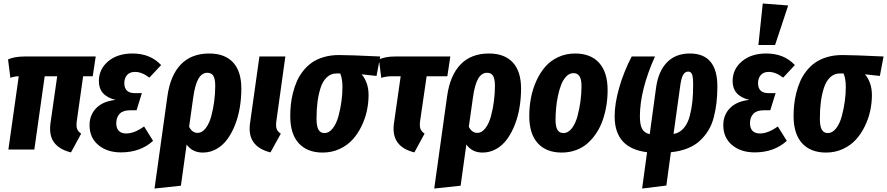

<svg xmlns="http://www.w3.org/2000/svg" viewBox="-20 -853 5059 1095"><path d="M454.1 -418 418 -163.1Q414.1 -134.3 419.4 -118.7Q424.8 -103 442.9 -90.8L384.8 16.1Q318.4 0 288.3 -40.8Q258.3 -81.5 268.1 -151.9L306.2 -418H234.9L175.8 0H27.8L86.9 -418Q63 -418 39.1 -409.2L25.9 -514.2Q64 -530.8 119.1 -530.8H525.9L508.8 -418Z M669.9 16.1Q590.8 16.1 540.8 -25.9Q490.7 -67.9 490.7 -139.2Q490.7 -197.8 529.3 -236.8Q567.9 -275.9 639.2 -283.2Q543.9 -306.6 543.9 -390.1Q543.9 -458.5 596.9 -503.2Q649.9 -547.9 735.8 -547.9Q837.4 -547.9 898.9 -481.9L832 -410.2Q789.6 -442.9 750 -442.9Q720.2 -442.9 704.6 -425Q689 -407.2 689 -378.9Q689 -321.8 749 -321.8H789.1L758.8 -224.1H722.2Q681.6 -224.1 662.4 -204.1Q643.1 -184.1 643.1 -149.9Q643.1 -122.1 657.5 -106.9Q671.9 -91.8 699.7 -91.8Q746.1 -91.8 801.8 -131.8L853 -49.8Q780.8 16.1 669.9 16.1Z M1173.3 -547.9Q1261.7 -547.9 1309.1 -497.1Q1356.4 -446.3 1356.4 -348.1Q1356.4 -293 1347.7 -240.2Q1338.9 -187.5 1320.6 -140.9Q1302.2 -94.2 1276.6 -59.1Q1251 -23.9 1214.8 -3.4Q1178.7 17.1 1136.7 17.1Q1077.1 17.1 1044.4 -28.8L1011.7 206.1L861.3 222.2L934.6 -303.2Q951.2 -423.3 1011.5 -485.6Q1071.8 -547.9 1173.3 -547.9ZM1106.4 -95.2Q1132.8 -95.2 1153.3 -122.1Q1173.8 -148.9 1185.1 -191.2Q1196.3 -233.4 1201.9 -277.3Q1207.5 -321.3 1207.5 -362.8Q1207.5 -403.3 1196.5 -420.7Q1185.5 -438 1162.6 -438Q1131.3 -438 1111.6 -403.8Q1091.8 -369.6 1081.5 -293.9L1058.6 -129.9Q1076.2 -95.2 1106.4 -95.2Z M1607.4 -530.8 1556.2 -163.1Q1552.2 -134.3 1557.6 -118.4Q1563 -102.5 1581.5 -90.8L1522.5 16.1Q1386.2 -17.6 1406.2 -151.9L1459.5 -530.8Z M1820.3 17.1Q1732.4 17.1 1683.8 -36.1Q1635.3 -89.4 1635.3 -190.9Q1635.3 -224.1 1638.7 -256.3Q1642.1 -288.6 1650.9 -323.7Q1659.7 -358.9 1673.1 -389.4Q1686.5 -419.9 1708.5 -448Q1730.5 -476.1 1758.5 -495.8Q1786.6 -515.6 1826.2 -527.3Q1865.7 -539.1 1913.1 -539.1Q1976.1 -539.1 2148.4 -530.8L2127.4 -419.9L2042.5 -429.2Q2082 -381.8 2082 -311Q2082 -266.6 2072.5 -221.9Q2063 -177.2 2042 -133.8Q2021 -90.3 1991 -57.1Q1960.9 -23.9 1916.7 -3.4Q1872.6 17.1 1820.3 17.1ZM1830.1 -94.2Q1857.4 -94.2 1878.4 -121.8Q1899.4 -149.4 1910.6 -191.7Q1921.9 -233.9 1927.5 -276.1Q1933.1 -318.4 1933.1 -356Q1933.1 -404.3 1920.4 -434.1H1899.4Q1867.7 -434.1 1844.5 -412.6Q1821.3 -391.1 1808.8 -353.3Q1796.4 -315.4 1790.8 -272Q1785.2 -228.5 1785.2 -176.8Q1785.2 -133.3 1796.1 -113.8Q1807.1 -94.2 1830.1 -94.2Z M2413.1 -418 2376 -163.1Q2372.1 -134.8 2377.7 -118.9Q2383.3 -103 2401.4 -90.8L2343.3 16.1Q2207 -17.1 2227.1 -151.9L2265.1 -418H2212.4Q2184.6 -418 2154.3 -409.2L2141.1 -514.2Q2179.2 -530.8 2231 -530.8H2548.3L2531.2 -418Z M2768.6 -547.9Q2856.9 -547.9 2904.3 -497.1Q2951.7 -446.3 2951.7 -348.1Q2951.7 -293 2942.9 -240.2Q2934.1 -187.5 2915.8 -140.9Q2897.5 -94.2 2871.8 -59.1Q2846.2 -23.9 2810.1 -3.4Q2773.9 17.1 2731.9 17.1Q2672.4 17.1 2639.6 -28.8L2606.9 206.1L2456.5 222.2L2529.8 -303.2Q2546.4 -423.3 2606.7 -485.6Q2667 -547.9 2768.6 -547.9ZM2701.7 -95.2Q2728 -95.2 2748.5 -122.1Q2769 -148.9 2780.3 -191.2Q2791.5 -233.4 2797.1 -277.3Q2802.7 -321.3 2802.7 -362.8Q2802.7 -403.3 2791.7 -420.7Q2780.8 -438 2757.8 -438Q2726.6 -438 2706.8 -403.8Q2687 -369.6 2676.8 -293.9L2653.8 -129.9Q2671.4 -95.2 2701.7 -95.2Z M3183.6 17.1Q3095.7 17.1 3047.1 -36.1Q2998.5 -89.4 2998.5 -190.9Q2998.5 -244.6 3008.3 -295.4Q3018.1 -346.2 3039.1 -392.3Q3060.1 -438.5 3090.1 -472.9Q3120.1 -507.3 3164.1 -527.6Q3208 -547.9 3260.7 -547.9Q3348.6 -547.9 3397 -494.4Q3445.3 -440.9 3445.3 -338.9Q3445.3 -294.9 3438.5 -252.2Q3431.6 -209.5 3418 -169.4Q3404.3 -129.4 3382.3 -95.7Q3360.4 -62 3332 -36.6Q3303.7 -11.2 3265.6 2.9Q3227.5 17.1 3183.6 17.1ZM3193.4 -94.2Q3220.7 -94.2 3241.7 -121.8Q3262.7 -149.4 3273.9 -192.1Q3285.2 -234.9 3290.8 -278.1Q3296.4 -321.3 3296.4 -360.8Q3296.4 -400.4 3284.9 -418.2Q3273.4 -436 3250.5 -436Q3228 -436 3210 -417.5Q3191.9 -398.9 3180.7 -370.4Q3169.4 -341.8 3161.9 -305.4Q3154.3 -269 3151.4 -235.1Q3148.4 -201.2 3148.4 -169.9Q3148.4 -129.9 3159.4 -112.1Q3170.4 -94.2 3193.4 -94.2Z M3914.6 -547.9Q4072.8 -547.9 4071.3 -356Q4070.8 -307.1 4066.2 -266.6Q4061.5 -226.1 4050.8 -184.3Q4040 -142.6 4020.5 -110.4Q4001 -78.1 3972.7 -51.3Q3944.3 -24.4 3902.1 -7.3Q3859.9 9.8 3806.2 15.1L3780.3 205.1L3642.1 222.2L3670.4 15.1Q3485.4 -7.3 3485.4 -189Q3485.4 -261.7 3511 -351.8Q3536.6 -441.9 3582.5 -530.8H3715.3Q3629.4 -338.9 3629.4 -189Q3629.4 -141.1 3642.3 -117.7Q3655.3 -94.2 3685.5 -87.9L3722.2 -356.9Q3735.4 -447.3 3784.2 -497.6Q3833 -547.9 3914.6 -547.9ZM3905.3 -444.8Q3886.7 -444.8 3875.7 -425.8Q3864.7 -406.7 3858.4 -356L3821.3 -88.9Q3856 -94.7 3879.6 -122.3Q3903.3 -149.9 3914.3 -193.6Q3925.3 -237.3 3929.2 -278.1Q3933.1 -318.8 3933.1 -369.1Q3933.1 -413.1 3926.8 -429Q3920.4 -444.8 3905.3 -444.8Z M4330.1 -833 4475.1 -821.8 4400.4 -596.2H4305.2ZM4284.2 16.1Q4205.1 16.1 4155 -25.9Q4105 -67.9 4105 -139.2Q4105 -197.8 4143.6 -236.8Q4182.1 -275.9 4253.4 -283.2Q4158.2 -306.6 4158.2 -390.1Q4158.2 -458.5 4211.2 -503.2Q4264.2 -547.9 4350.1 -547.9Q4451.7 -547.9 4513.2 -481.9L4446.3 -410.2Q4403.8 -442.9 4364.3 -442.9Q4334.5 -442.9 4318.8 -425Q4303.2 -407.2 4303.2 -378.9Q4303.2 -321.8 4363.3 -321.8H4403.3L4373 -224.1H4336.4Q4295.9 -224.1 4276.6 -204.1Q4257.3 -184.1 4257.3 -149.9Q4257.3 -122.1 4271.7 -106.9Q4286.1 -91.8 4314 -91.8Q4360.4 -91.8 4416 -131.8L4467.3 -49.8Q4395 16.1 4284.2 16.1Z M4690.9 17.1Q4603 17.1 4554.4 -36.1Q4505.9 -89.4 4505.9 -190.9Q4505.9 -224.1 4509.3 -256.3Q4512.7 -288.6 4521.5 -323.7Q4530.3 -358.9 4543.7 -389.4Q4557.1 -419.9 4579.1 -448Q4601.1 -476.1 4629.2 -495.8Q4657.2 -515.6 4696.8 -527.3Q4736.3 -539.1 4783.7 -539.1Q4846.7 -539.1 5019 -530.8L4998 -419.9L4913.1 -429.2Q4952.6 -381.8 4952.6 -311Q4952.6 -266.6 4943.1 -221.9Q4933.6 -177.2 4912.6 -133.8Q4891.6 -90.3 4861.6 -57.1Q4831.5 -23.9 4787.4 -3.4Q4743.2 17.1 4690.9 17.1ZM4700.7 -94.2Q4728 -94.2 4749 -121.8Q4770 -149.4 4781.2 -191.7Q4792.5 -233.9 4798.1 -276.1Q4803.7 -318.4 4803.7 -356Q4803.7 -404.3 4791 -434.1H4770Q4738.3 -434.1 4715.1 -412.6Q4691.9 -391.1 4679.4 -353.3Q4667 -315.4 4661.4 -272Q4655.8 -228.5 4655.8 -176.8Q4655.8 -133.3 4666.7 -113.8Q4677.7 -94.2 4700.7 -94.2Z"/></svg>

Font: Fira Sans Compressed
Style: Bold Italic
Weight: 700
Width: 3
Italic angle: -8°
Designer: Carrois Corporate & Edenspiekermann AG
Foundry: Carrois Corporate GbR & Edenspiekermann AG
Version: Version 4.203;PS 004.203;hotconv 1.0.88;makeotf.lib2.5.64775